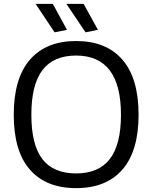

<svg xmlns="http://www.w3.org/2000/svg" viewBox="-20 -962 787 992"><path d="M422 -795 323 -942H412L486 -808ZM262 -795 164 -942H253L326 -808ZM605 -369Q605 -675 373 -675Q257 -675 199.5 -600Q142 -525 142 -369Q142 -214 199 -140Q256 -66 373 -66Q490 -66 547.5 -140.5Q605 -215 605 -369ZM373 10Q218 10 134.5 -85.5Q51 -181 51 -369Q51 -557 134.5 -653.5Q218 -750 373 -750Q529 -750 612.5 -653.5Q696 -557 696 -369Q696 -182 612.5 -86Q529 10 373 10Z"/></svg>

Font: EncodeSans
Style: Regular
Weight: 400
Designer: Pablo Impallari, Andres Torresi
Foundry: Pablo Impallari, Andres Torresi
Version: Version 1.000; ttfautohint (v1.4.1)